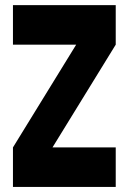

<svg xmlns="http://www.w3.org/2000/svg" viewBox="-20 -739 509 759"><path d="M437.5 -156.2V0H31.2V-156.2L281.2 -562.5H31.2V-718.8H437.5V-562.5L187.5 -156.2Z"/></svg>

Font: Signwood
Style: Regular
Weight: 400
Designer: GGBotNet
Foundry: GGBotNet
Version: 0.95